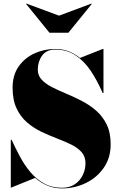

<svg xmlns="http://www.w3.org/2000/svg" viewBox="-20 -1032 674 1067"><path d="M325 15Q279.5 15 242.2 -1Q205 -17 175.5 -43.5L43.5 10H40V-255H44.5Q65 -210.5 89.8 -163.8Q114.5 -117 147.5 -77.2Q180.5 -37.5 224 -13Q267.5 11.5 324.5 11.5Q367.5 11.5 396.5 -8.5Q425.5 -28.5 440.2 -59.5Q455 -90.5 455 -125Q455 -162.5 433 -187Q411 -211.5 375 -229Q339 -246.5 295.8 -263Q252.5 -279.5 209.2 -300.2Q166 -321 130 -352Q94 -383 72 -429.8Q50 -476.5 50 -545Q50 -615 84 -663Q118 -711 172.2 -735.5Q226.5 -760 287 -760Q327 -760 361.2 -747Q395.5 -734 424.5 -710L551.5 -760H555V-515H550.5Q520.5 -584.5 483.8 -639Q447 -693.5 399 -725Q351 -756.5 287.5 -756.5Q238 -756.5 214 -723Q190 -689.5 190 -645Q190 -612 212 -588.8Q234 -565.5 270 -547.2Q306 -529 349.2 -511Q392.5 -493 435.8 -470.5Q479 -448 515 -416.5Q551 -385 573 -339.8Q595 -294.5 595 -230Q595 -155 557 -100Q519 -45 457.2 -15Q395.5 15 325 15ZM255 -850 125 -1010 127 -1012 308 -945 488 -1012 490 -1010 360 -850Z"/></svg>

Font: Bodoni Moda 48pt Black
Style: Regular
Weight: 900
Designer: Owen Earl
Foundry: indestructible type
Version: Version 2.004